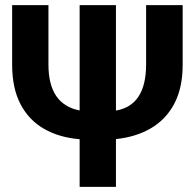

<svg xmlns="http://www.w3.org/2000/svg" viewBox="-20 -731 764 751"><path d="M433.5 0H291.5V-186.5Q212 -193 152.8 -226.8Q93.5 -260.5 60.5 -323Q27.5 -385.5 27.5 -478V-711H169.5V-478Q169.5 -322.5 291.5 -299V-711H433.5V-298.5Q551 -318.5 551.5 -478V-711H694.5V-478Q694.5 -387.5 661.8 -325.5Q629 -263.5 570.2 -229.2Q511.5 -195 433.5 -187Z"/></svg>

Font: Roberto Sans
Style: Bold
Weight: 700
Designer: Google (font) & Cristiano Sobral (main changes)
Version: Version 1.000;October 12, 2021;FontCreator 14.0.0.2814 64-bi